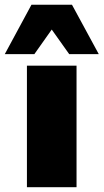

<svg xmlns="http://www.w3.org/2000/svg" viewBox="-65 -785 434 805"><path d="M-44.9 -558.1 66.9 -765.1H236.8L349.1 -558.1H225.1L151.9 -661.1L79.1 -558.1ZM47.9 0V-509.8H255.9V0Z"/></svg>

Font: Mulish ExtraBlack
Style: Regular
Weight: 1000
Designer: Vernon Adams
Foundry: Vernon Adams
Version: Version 3.603; ttfautohint (v1.8.3)